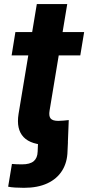

<svg xmlns="http://www.w3.org/2000/svg" viewBox="-20 -689 423 919"><path d="M19 204.6 37.1 95.7Q46.9 96.7 60.1 97.2Q73.2 97.7 85.4 97.7Q123.5 97.7 141.4 82.5Q159.2 67.4 160.2 37.1L162.1 -8.3H305.2L303.2 34.2Q302.2 87.9 277.6 127.4Q252.9 167 206.8 188.5Q160.6 210 94.7 210Q71.8 210 52.2 208.7Q32.7 207.5 19 204.6ZM382.8 -535.6 364.3 -423.8H35.6L53.7 -535.6ZM156.2 -669.4H301.8L217.3 -159.7Q212.9 -133.3 222.4 -121.8Q231.9 -110.4 259.3 -110.4Q269 -110.4 284.9 -111.8Q300.8 -113.3 309.1 -114.3L304.7 -3.4Q283.7 1 259.5 2.9Q235.4 4.9 212.4 4.9Q128.9 4.9 93 -32.7Q57.1 -70.3 68.8 -143.6Z"/></svg>

Font: Inter 20pt
Style: Bold Italic
Weight: 700
Italic angle: -9.3988°
Version: Version 4.001;git-66647c0bb